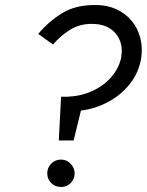

<svg xmlns="http://www.w3.org/2000/svg" viewBox="-20 -730 584 764"><path d="M462 -500Q469 -540 456.5 -570Q444 -600 416 -617.5Q388 -635 345 -635Q296 -635 258 -611Q220 -587 191 -553L132 -595Q174 -645 228 -678Q282 -711 362 -710Q407 -710 443.5 -693Q480 -676 504 -647Q528 -618 538 -580Q548 -542 542 -500Q533 -442 497.5 -397Q462 -352 410.5 -324.5Q359 -297 302 -290L273 -171H214L223 -345H247Q301 -347 346.5 -367.5Q392 -388 422.5 -423Q453 -458 462 -500ZM168 -40Q168 -63 184 -79Q200 -95 223 -95Q246 -95 261.5 -78Q277 -61 277 -40Q277 -18 261.5 -2Q246 14 223 14Q199 14 183.5 -2Q168 -18 168 -40Z"/></svg>

Font: Jost
Style: Italic
Weight: 400
Italic angle: -5°
Version: Version 3.710